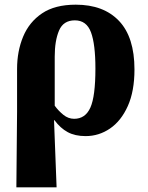

<svg xmlns="http://www.w3.org/2000/svg" viewBox="-20 -570 632 821"><path d="M50 231 53 -93V-275Q53 -351 79 -413.5Q105 -476 160 -513Q215 -550 304 -550Q423 -550 489 -480.5Q555 -411 555 -273Q555 -180 526.5 -116.5Q498 -53 450.5 -20.5Q403 12 346 12Q301 12 269.5 -5Q238 -22 213 -56H211L222 231ZM297 -62Q345 -62 366.5 -110Q388 -158 388 -277Q388 -381 369 -432Q350 -483 300 -483Q251 -483 232.5 -439.5Q214 -396 214 -328V-118Q230 -96 251 -79Q272 -62 297 -62Z"/></svg>

Font: Noto Serif SemiCondensed ExtraBold
Style: Regular
Weight: 800
Width: 4
Designer: Monotype Design Team
Foundry: Monotype Imaging Inc.
Version: Version 2.015